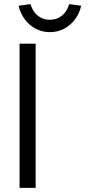

<svg xmlns="http://www.w3.org/2000/svg" viewBox="-20 -912 484 932"><path d="M75 0V-700H153V0ZM70 -884 128 -892Q139 -855 164 -835.5Q189 -816 222 -816Q255 -816 280 -835.5Q305 -855 316 -892L374 -884Q366 -847 344.5 -818.5Q323 -790 292 -773Q261 -756 222 -756Q184 -756 152.5 -773Q121 -790 100 -818.5Q79 -847 70 -884Z"/></svg>

Font: Mach Light
Style: Regular
Weight: 300
Version: Version 1.002